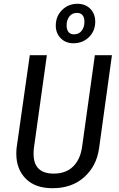

<svg xmlns="http://www.w3.org/2000/svg" viewBox="-20 -980 628 1012"><path d="M502 -197Q489 -105 424 -46.5Q359 12 257 12Q165 12 115.5 -38.5Q66 -89 66 -169Q66 -192 68 -204L137 -689H227L159 -202Q157 -190 157 -169Q157 -65 263 -65Q328 -65 366 -103Q404 -141 413 -208L480 -689H570ZM482 -866Q482 -817 449 -784.5Q416 -752 367 -752Q326 -752 300 -778.5Q274 -805 274 -845Q274 -894 307 -927Q340 -960 388 -960Q430 -960 456 -933.5Q482 -907 482 -866ZM331 -846Q331 -824 341 -811.5Q351 -799 370 -799Q396 -799 410.5 -818Q425 -837 425 -865Q425 -888 415 -900Q405 -912 386 -912Q360 -912 345.5 -893Q331 -874 331 -846Z"/></svg>

Font: Fira Sans Condensed
Style: Italic
Weight: 400
Width: 3
Italic angle: -8°
Designer: bBox Type GmbH & Carrois Corporate GbR & Edenspiekermann AG
Foundry: bBox Type GmbH & Carrois Corporate GbR & Edenspiekermann AG
Version: Version 4.301